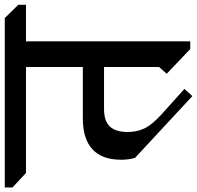

<svg xmlns="http://www.w3.org/2000/svg" viewBox="-78 -796 845 824"><g transform="rotate(-90 345.0 -383.5)"><path d="M580 -695V10H547L441 -91L470 -124V-360H290Q237 -360 214 -334.5Q191 -309 191 -259Q191 -220 206 -187.5Q221 -155 267 -113L376 -15L345 19L80 -227Q72 -253 72 -287Q72 -369 117 -410Q162 -451 248 -451H470V-695H15L-47 -753V-786H680L737 -728V-695Z"/></g></svg>

Font: Inknut Antiqua Light
Style: Regular
Weight: 300
Designer: Claus Eggers Sørensen
Foundry: Claus Eggers Sørensen
Version: Version 1.003; ttfautohint (v1.8.2) -l 8 -r 50 -G 200 -x 14 